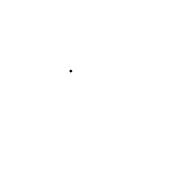

<svg xmlns="http://www.w3.org/2000/svg" viewBox="41 -466 402 402"><g transform="rotate(45 242.0 -264.5)"><path d="M165 -262V-267H170V-262Z"/></g></svg>

Font: FRB American Cursive Just Beginnings
Style: Italic
Weight: 400
Italic angle: -25°
Version: Version 2.0;Modular Font Editor K font №1